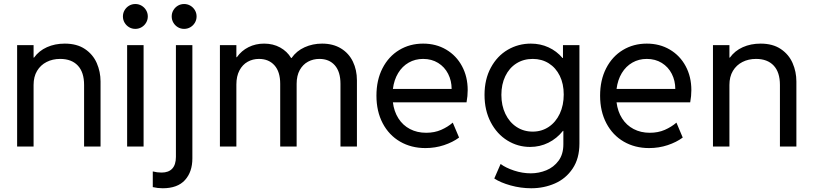

<svg xmlns="http://www.w3.org/2000/svg" viewBox="-20 -748 4149 980"><path d="M67.4 -517.6H151.4V-454.1H153.8Q178.7 -488.8 219.5 -507.1Q260.3 -525.4 310.5 -525.4Q372.6 -525.4 413.6 -497.8Q454.6 -470.2 473.9 -426Q493.2 -381.8 493.2 -332V0H409.2V-314.5Q409.2 -379.4 377.2 -413.3Q345.2 -447.3 287.1 -447.3Q248.5 -447.3 217.8 -431.6Q187 -416 169.2 -386.2Q151.4 -356.4 151.4 -314.5V0H67.4Z M628.9 -517.6H712.9V0H628.9ZM607.4 -664.1Q607.4 -681.6 616 -696Q624.5 -710.4 638.9 -719Q653.3 -727.5 670.9 -727.5Q688 -727.5 702.6 -719Q717.3 -710.4 725.8 -695.8Q734.4 -681.2 734.4 -664.1Q734.4 -647 725.8 -632.3Q717.3 -617.7 702.6 -609.1Q688 -600.6 670.9 -600.6Q653.3 -600.6 638.9 -609.1Q624.5 -617.7 616 -632.1Q607.4 -646.5 607.4 -664.1Z M759.8 207V127Q781.7 132.8 804.7 132.8Q840.8 132.8 859.4 112.5Q877.9 92.3 877.9 52.7V-517.6H961.9V60.5Q961.9 129.4 924.1 171.1Q886.2 212.9 810.5 212.9Q784.7 212.9 759.8 207ZM856.4 -664.1Q856.4 -681.6 865 -696Q873.5 -710.4 887.9 -719Q902.3 -727.5 919.9 -727.5Q937 -727.5 951.7 -719Q966.3 -710.4 974.9 -695.8Q983.4 -681.2 983.4 -664.1Q983.4 -647 974.9 -632.3Q966.3 -617.7 951.7 -609.1Q937 -600.6 919.9 -600.6Q902.3 -600.6 887.9 -609.1Q873.5 -617.7 865 -632.1Q856.4 -646.5 856.4 -664.1Z M1102.5 -517.6H1186.5V-456.1H1189Q1212.4 -489.3 1248.5 -507.3Q1284.7 -525.4 1328.1 -525.4Q1374 -525.4 1409.9 -505.6Q1445.8 -485.8 1465.8 -452.1H1468.3Q1493.7 -488.3 1534.9 -506.8Q1576.2 -525.4 1624 -525.4Q1680.2 -525.4 1720.5 -500.7Q1760.7 -476.1 1781.2 -433.6Q1801.8 -391.1 1801.8 -337.9V0H1717.8V-320.3Q1717.8 -381.8 1689 -414.6Q1660.2 -447.3 1610.4 -447.3Q1578.6 -447.3 1552.2 -433.1Q1525.9 -418.9 1510 -390.4Q1494.1 -361.8 1494.1 -320.3V0H1410.2V-320.3Q1410.2 -381.8 1380.9 -414.6Q1351.6 -447.3 1301.8 -447.3Q1270 -447.3 1243.9 -432.6Q1217.8 -418 1202.1 -388.4Q1186.5 -358.9 1186.5 -316.4V0H1102.5Z M1901.4 -259.8Q1901.4 -339.4 1932.4 -399.7Q1963.4 -460 2017.6 -492.7Q2071.8 -525.4 2139.6 -525.4Q2205.6 -525.4 2257.3 -494.9Q2309.1 -464.4 2338.1 -410.4Q2367.2 -356.4 2367.2 -288.1Q2367.2 -257.8 2361.3 -225.6H1985.4Q1991.2 -178.7 2013.7 -143.6Q2036.1 -108.4 2072.5 -89.4Q2108.9 -70.3 2155.3 -70.3Q2197.8 -70.3 2231.7 -85.2Q2265.6 -100.1 2291 -122.1L2323.2 -45.9Q2291 -22 2246.1 -7.1Q2201.2 7.8 2151.4 7.8Q2079.1 7.8 2022.2 -25.1Q1965.3 -58.1 1933.3 -118.9Q1901.4 -179.7 1901.4 -259.8ZM2285.2 -293.9Q2285.2 -335.9 2267.3 -371.1Q2249.5 -406.2 2216.3 -426.8Q2183.1 -447.3 2139.6 -447.3Q2099.1 -447.3 2066.2 -428.5Q2033.2 -409.7 2012.2 -375Q1991.2 -340.3 1985.4 -293.9Z M2502.9 163.1 2535.2 88.9Q2561 108.4 2603.8 122.6Q2646.5 136.7 2689.5 136.7Q2730.5 136.7 2768.6 121.1Q2806.6 105.5 2831.1 72.3Q2855.5 39.1 2855.5 -11.7V-80.1H2853.5Q2822.3 -41 2779.1 -19.5Q2735.8 2 2685.5 2Q2623 2 2569.8 -30.8Q2516.6 -63.5 2484.9 -124Q2453.1 -184.6 2453.1 -263.7Q2453.1 -343.3 2485.4 -402.8Q2517.6 -462.4 2571.5 -493.9Q2625.5 -525.4 2689.5 -525.4Q2738.3 -525.4 2779.8 -506.3Q2821.3 -487.3 2851.1 -452.1H2853.5V-517.6H2937.5V-15.6Q2937.5 61 2902.8 112.5Q2868.2 164.1 2812 188.5Q2755.9 212.9 2691.4 212.9Q2638.2 212.9 2586.4 198.5Q2534.7 184.1 2502.9 163.1ZM2857.4 -265.6Q2857.4 -319.8 2837.2 -361.1Q2816.9 -402.3 2781 -424.8Q2745.1 -447.3 2699.2 -447.3Q2651.9 -447.3 2615.5 -424.1Q2579.1 -400.9 2559.1 -359.1Q2539.1 -317.4 2539.1 -263.7Q2539.1 -209.5 2559.6 -166.7Q2580.1 -124 2616.5 -100.1Q2652.8 -76.2 2699.2 -76.2Q2744.6 -76.2 2780.8 -100.3Q2816.9 -124.5 2837.2 -167.7Q2857.4 -210.9 2857.4 -265.6Z M3043 -259.8Q3043 -339.4 3074 -399.7Q3105 -460 3159.2 -492.7Q3213.4 -525.4 3281.2 -525.4Q3347.2 -525.4 3398.9 -494.9Q3450.7 -464.4 3479.7 -410.4Q3508.8 -356.4 3508.8 -288.1Q3508.8 -257.8 3502.9 -225.6H3127Q3132.8 -178.7 3155.3 -143.6Q3177.7 -108.4 3214.1 -89.4Q3250.5 -70.3 3296.9 -70.3Q3339.4 -70.3 3373.3 -85.2Q3407.2 -100.1 3432.6 -122.1L3464.8 -45.9Q3432.6 -22 3387.7 -7.1Q3342.8 7.8 3293 7.8Q3220.7 7.8 3163.8 -25.1Q3106.9 -58.1 3075 -118.9Q3043 -179.7 3043 -259.8ZM3426.8 -293.9Q3426.8 -335.9 3408.9 -371.1Q3391.1 -406.2 3357.9 -426.8Q3324.7 -447.3 3281.2 -447.3Q3240.7 -447.3 3207.8 -428.5Q3174.8 -409.7 3153.8 -375Q3132.8 -340.3 3127 -293.9Z M3619.1 -517.6H3703.1V-454.1H3705.6Q3730.5 -488.8 3771.2 -507.1Q3812 -525.4 3862.3 -525.4Q3924.3 -525.4 3965.3 -497.8Q4006.3 -470.2 4025.6 -426Q4044.9 -381.8 4044.9 -332V0H3960.9V-314.5Q3960.9 -379.4 3929 -413.3Q3897 -447.3 3838.9 -447.3Q3800.3 -447.3 3769.5 -431.6Q3738.8 -416 3720.9 -386.2Q3703.1 -356.4 3703.1 -314.5V0H3619.1Z"/></svg>

Font: Reddit Sans Vanilla
Style: Regular
Weight: 400
Designer: Stephen Hutchings
Foundry: Reddit
Version: Version 1.013